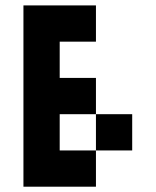

<svg xmlns="http://www.w3.org/2000/svg" viewBox="-20 -704 587 724"><path d="M478.5 -136.7H341.8V-273.4H478.5ZM341.8 -683.6V-546.9H205.1V-410.2H341.8V-273.4H205.1V-136.7H341.8V0H68.4V-683.6Z"/></svg>

Font: DatCub
Style: Bold
Weight: 700
Designer: GGBot
Version: 1.00